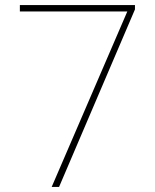

<svg xmlns="http://www.w3.org/2000/svg" viewBox="-20 -734 610 754"><path d="M183 0 480 -689H58V-714H510V-697L212 0Z"/></svg>

Font: Noto Sans Khmer UI Thin
Style: Regular
Weight: 100
Designer: Danh Hong and the Monotype Design Team
Foundry: Monotype Imaging Inc.
Version: Version 2.002; ttfautohint (v1.8.4.7-5d5b)